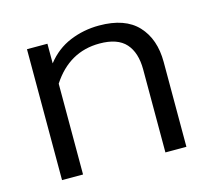

<svg xmlns="http://www.w3.org/2000/svg" viewBox="-78 -588 748 680"><g transform="rotate(-15 295.5 -247.5)"><path d="M70 -480H145V-408Q180 -453 230.5 -474Q281 -495 338 -495Q433 -495 479.5 -445Q526 -395 526 -311V0H449V-304Q449 -366 419 -399.5Q389 -433 323 -433Q212 -433 147 -333V0H70Z"/></g></svg>

Font: Prompt Light
Style: Regular
Weight: 300
Designer: Katatrad Team
Foundry: CadsonDemak
Version: Version 1.001